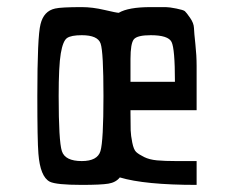

<svg xmlns="http://www.w3.org/2000/svg" viewBox="-20 -520 658 540"><path d="M210 0Q138 0 120 -9Q93 -23 88 -88Q85 -125 85 -250Q85 -418 94 -452Q103 -489 135 -496Q152 -500 210 -500Q240 -500 274 -492Q308 -484 314 -484Q341 -500 404 -500Q436 -500 446 -500Q456 -500 476 -496Q496 -492 500 -488.5Q504 -485 514.5 -470Q525 -455 525.5 -441.5Q526 -428 529.5 -396Q533 -364 533 -334.5Q533 -305 533 -250V-210H347V-202Q347 -168 347.5 -153.5Q348 -139 352 -119Q356 -99 363 -92.5Q370 -86 385 -78.5Q400 -71 421.5 -69Q443 -67 476 -67H533V0Q387 0 317 -21Q306 -7 285 -3.5Q264 0 210 0ZM210 -67Q254 -67 262.5 -95Q271 -123 271 -250Q271 -374 263 -397.5Q255 -421 210 -421Q180 -421 168.5 -413Q157 -405 151 -370Q145 -335 145 -250Q145 -123 154 -95Q163 -67 210 -67ZM347 -290H472Q472 -383 462.5 -402Q453 -421 404 -421Q366 -421 356.5 -409.5Q347 -398 347 -354Z"/></svg>

Font: Hermit Light
Style: Regular
Weight: 300
Designer: Pablo Caro
Version: Version 2.000;PS 002.000;hotconv 1.0.88;makeotf.lib2.5.64775